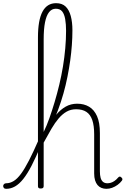

<svg xmlns="http://www.w3.org/2000/svg" viewBox="-95 -1172 791 1209"><path d="M-56 17Q-66 17 -70.5 11.5Q-75 6 -75 -0.5Q-75 -7 -70 -12.5Q-65 -18 -56 -18Q-32 -18 -9 -32Q14 -46 37.5 -78Q61 -110 88 -162.5Q115 -215 149 -293Q154 -305 158.5 -298.5Q163 -292 164.5 -278.5Q166 -265 161 -254Q131 -181 104 -129Q77 -77 51.5 -45Q26 -13 -0.5 2Q-27 17 -56 17ZM575 17Q558 17 543.5 11Q529 5 519 -7Q509 -19 503.5 -37Q498 -55 498 -80V-326Q498 -381 486 -416Q474 -451 449 -467.5Q424 -484 384 -484Q351 -484 324.5 -469Q298 -454 274.5 -426.5Q251 -399 228.5 -360.5Q206 -322 180 -274L156 -270Q182 -325 207 -371Q232 -417 259 -449.5Q286 -482 318.5 -500.5Q351 -519 391 -519Q434 -519 466 -500Q498 -481 516 -440.5Q534 -400 534 -334V-93Q534 -69 538.5 -52.5Q543 -36 553.5 -27Q564 -18 581 -18Q591 -18 602 -21Q613 -24 625 -32Q637 -40 648 -53Q653 -59 658 -60Q663 -61 669 -55Q674 -51 675.5 -46Q677 -41 673 -35Q662 -20 645.5 -8Q629 4 611 10.5Q593 17 575 17ZM161 15Q152 15 148 11.5Q144 8 144 0V-936Q144 -1045 172.5 -1098.5Q201 -1152 258 -1152Q296 -1152 318 -1131Q340 -1110 350.5 -1071.5Q361 -1033 361 -981Q361 -936 357.5 -888Q354 -840 347 -790Q340 -740 329.5 -687.5Q319 -635 304.5 -583.5Q290 -532 271 -481Q252 -430 230 -381.5Q208 -333 180 -286V0Q180 8 175.5 11.5Q171 15 161 15ZM180 -341Q199 -380 216 -428Q233 -476 249 -529.5Q265 -583 278.5 -639.5Q292 -696 301.5 -753.5Q311 -811 316 -868Q321 -925 321 -978Q321 -1020 315.5 -1051.5Q310 -1083 296.5 -1100Q283 -1117 256 -1117Q231 -1117 214 -1095.5Q197 -1074 188.5 -1031.5Q180 -989 180 -923Z"/></svg>

Font: Playwrite CL Thin
Style: Regular
Weight: 100
Designer: Veronika Burian, José Scaglione
Foundry: TypeTogether
Version: Version 1.002